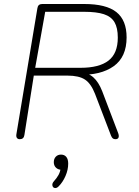

<svg xmlns="http://www.w3.org/2000/svg" viewBox="-20 -690 694 960"><path d="M62 -19 167 -649Q170 -670 191 -670H401Q511 -670 562 -629.5Q613 -589 613 -503Q613 -405 548.5 -359Q484 -313 373 -316V-327H381Q420 -327 446.5 -303.5Q473 -280 491 -234L571 -24Q576 -10 572.5 -2Q569 6 557 6Q549 6 544 2Q539 -2 535 -12L455 -221Q435 -272 405 -292Q375 -312 317 -312H149L102 -15Q99 6 79 6Q69 6 64.5 -0.5Q60 -7 62 -19ZM569 -502Q569 -551 552.5 -579Q536 -607 499.5 -619Q463 -631 401 -631H206L156 -351H383Q476 -351 522.5 -387Q569 -423 569 -502ZM249 217Q265 199 273 184Q281 169 284 150L289 159Q271 159 260 148.5Q249 138 249 121Q249 104 259 93.5Q269 83 285 83Q302 83 311.5 94.5Q321 106 321 128Q321 159 307.5 190Q294 221 273 242Q263 252 253.5 250Q244 248 242 237.5Q240 227 249 217Z"/></svg>

Font: SN Pro Thin
Style: Italic
Weight: 200
Italic angle: -9°
Designer: Tobias Whetton
Foundry: Supernotes
Version: Version 1.003;Glyphs 3.3 (3324)